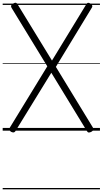

<svg xmlns="http://www.w3.org/2000/svg" viewBox="-20 -975 766 1433"><path d="M663 8Q652 14 643.5 14Q635 14 629 4L363 -432L95 4Q89 13 81 13.5Q73 14 61 8Q54 2 51 -2.5Q48 -7 49 -12Q50 -17 53 -22L333 -480L66 -917Q61 -926 63 -933Q65 -940 77 -948Q89 -955 96.5 -954.5Q104 -954 111 -943L368 -523L624 -943Q630 -953 637.5 -954Q645 -955 655 -948Q663 -943 666 -938Q669 -933 669 -928Q669 -923 665 -917L397 -476L674 -22Q679 -14 677 -6.5Q675 1 663 8ZM0 428H726V438H0ZM0 -20H726V0H0ZM0 -505H726V-500H0ZM0 -948H726V-938H0Z"/></svg>

Font: Playwrite US Modern Guides
Style: Regular
Weight: 400
Designer: Veronika Burian, José Scaglione
Foundry: TypeTogether
Version: Version 1.003